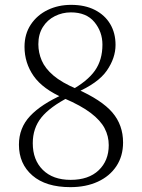

<svg xmlns="http://www.w3.org/2000/svg" viewBox="-20 -757 584 791"><path d="M270 14Q169 14 113.5 -34Q58 -82 58 -161Q58 -230 104 -279Q150 -328 240 -368V-373L266 -358Q186 -317 150.5 -273Q115 -229 115 -167Q115 -98 156.5 -57Q198 -16 271 -16Q345 -16 386.5 -55.5Q428 -95 428 -159Q428 -196 411 -228.5Q394 -261 354 -291.5Q314 -322 244 -352Q156 -390 118.5 -444Q81 -498 81 -564Q81 -617 107 -656Q133 -695 176.5 -716Q220 -737 273 -737Q330 -737 371 -716Q412 -695 434 -658Q456 -621 456 -572Q456 -518 420 -466Q384 -414 291 -374V-369L269 -383Q340 -422 371 -466Q402 -510 402 -573Q402 -626 369 -666Q336 -706 272 -706Q237 -706 206 -690.5Q175 -675 156.5 -645.5Q138 -616 138 -575Q138 -540 152 -507.5Q166 -475 200 -446Q234 -417 295 -391Q399 -345 443 -293.5Q487 -242 487 -170Q487 -114 459.5 -72.5Q432 -31 383 -8.5Q334 14 270 14Z"/></svg>

Font: Noto Serif KR ExtraLight
Style: Regular
Weight: 200
Designer: Ryoko NISHIZUKA 西塚涼子 (kana & ideographs); Frank Grießhammer (Latin, Greek & Cyrillic); Wenlong ZHANG 张文龙 (bopomofo); San
Foundry: Adobe
Version: Version 2.002-H1;hotconv 1.1.0;makeotfexe 2.6.0